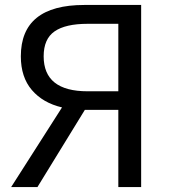

<svg xmlns="http://www.w3.org/2000/svg" viewBox="-20 -754 690 774"><path d="M457 0V-311H322L131 0H25L230 -321Q153 -339 108.5 -391Q64 -443 64 -527Q64 -734 320 -734H549V0ZM333 -386H457V-658H333Q244 -658 200 -627.5Q156 -597 156 -527Q156 -386 333 -386Z"/></svg>

Font: Swei Fan Sans CJK TC
Style: Regular
Weight: 400
Version: Version 2.130